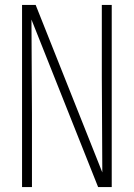

<svg xmlns="http://www.w3.org/2000/svg" viewBox="-20 -755 540 775"><path d="M69 0V-735H124L393 -59Q393 -154 392 -249.5Q391 -345 391 -441V-735H431V0H376L107 -676Q107 -581 108 -485.5Q109 -390 109 -294V0Z"/></svg>

Font: Iosevka Term Curly Extralight
Style: Regular
Weight: 200
Designer: Belleve Invis
Foundry: Belleve Invis
Version: Version 32.3.0